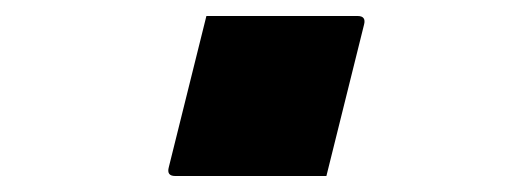

<svg xmlns="http://www.w3.org/2000/svg" viewBox="-20 -444 640 240"><path d="M388 -224H199Q188 -224 191 -235L238 -424H427Q438 -424 435 -413Z"/></svg>

Font: Recursive Mn Lnr St XBd
Style: Italic
Weight: 800
Italic angle: -15°
Monospace: yes
Version: Version 1.079;hotconv 1.0.112;makeotfexe 2.5.65598; ttfautoh